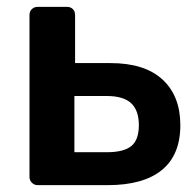

<svg xmlns="http://www.w3.org/2000/svg" viewBox="-20 -540 571 560"><path d="M90 0Q80 0 73 -7Q66 -14 66 -24V-496Q66 -507 73 -513.5Q80 -520 90 -520H175Q186 -520 192.5 -513.5Q199 -507 199 -496V-356H302Q402 -356 454 -308Q506 -260 506 -175Q506 -88 452 -44Q398 0 294 0ZM291 -96Q341 -96 363 -114Q385 -132 385 -175Q385 -218 362.5 -239Q340 -260 291 -260H197V-96Z"/></svg>

Font: Rubik AZ
Style: Regular
Weight: 500
Designer: Hubert and Fischer
Foundry: Hubert & Fischer
Version: Version 2.000